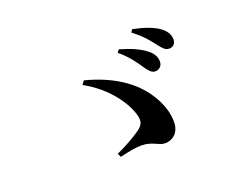

<svg xmlns="http://www.w3.org/2000/svg" viewBox="-94 -902 1189 936"><g transform="rotate(-20 500.0 -434.0)"><path d="M693 -491C716 -490 732 -507 732 -528C732 -549 725 -567 703 -587C670 -616 622 -636 564 -653L553 -639C602 -598 627 -560 646 -532C663 -507 676 -492 693 -491ZM621 -145C655 -145 696 -169 696 -229C696 -271 684 -315 657 -362C609 -448 513 -528 352 -569L338 -550C457 -485 522 -386 540 -319C549 -285 540 -267 515 -249C485 -227 434 -198 385 -176L394 -157C444 -169 480 -175 505 -175C565 -175 586 -145 621 -145ZM796 -572C817 -572 831 -585 831 -608C831 -631 820 -652 794 -672C765 -694 718 -711 659 -723L649 -709C704 -667 725 -637 744 -613C764 -587 776 -572 796 -572Z"/></g></svg>

Font: Source Han Serif CN
Style: Bold
Weight: 700
Designer: Ryoko NISHIZUKA 西塚涼子 (kana & ideographs); Frank Grießhammer (Latin, Greek & Cyrillic); Wenlong ZHANG 张文龙 (bopomofo); San
Foundry: Adobe
Version: Version 2.003;hotconv 1.1.1;makeotfexe 2.6.0